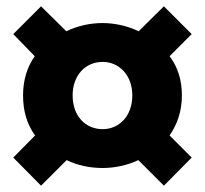

<svg xmlns="http://www.w3.org/2000/svg" viewBox="-20 -680 649 608"><path d="M110 -92 191 -173C226 -156 265 -148 305 -148C342 -148 382 -156 418 -173L499 -92L587 -181L517 -251C541 -286 556 -327 556 -378C556 -426 543 -468 517 -502L587 -572L499 -660L419 -581C384 -598 343 -607 305 -607C265 -607 225 -598 190 -581L110 -660L22 -572L90 -502C66 -468 53 -426 53 -378C53 -327 66 -286 91 -251L22 -181ZM305 -271C251 -271 210 -312 210 -378C210 -442 251 -484 305 -484C357 -484 399 -442 399 -378C399 -312 357 -271 305 -271Z"/></svg>

Font: Noto Sans TC Black
Style: Regular
Weight: 900
Designer: Ryoko NISHIZUKA 西塚涼子 (kana, bopomofo & ideographs); Paul D. Hunt (Latin, Greek & Cyrillic); Sandoll Communications 산돌커뮤니
Foundry: Adobe
Version: Version 2.004;hotconv 1.0.118;makeotfexe 2.5.65603